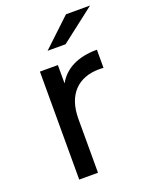

<svg xmlns="http://www.w3.org/2000/svg" viewBox="-139 -810 692 884"><g transform="rotate(-20 207.0 -368.0)"><path d="M185 -264C185 -382 249 -446 353 -446C360 -446 366 -446 374 -445V-534C281 -534 215 -501 181 -439V-529H93V0H185ZM247 -607 414 -736H296L159 -607Z"/></g></svg>

Font: Montserrat-Alt1 Med
Style: Regular
Weight: 500
Designer: Differentunic
Foundry: Differentunic
Version: Version 7.222